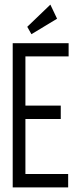

<svg xmlns="http://www.w3.org/2000/svg" viewBox="-20 -811 353 831"><path d="M35 0V-624H277V-567H90V-354H243V-296H90V-58H275V0ZM116 -663 98 -695 198 -791 227 -730Z"/></svg>

Font: Inconsolata ExtraCondensed Thin
Style: Regular
Weight: 100
Width: 2
Monospace: yes
Designer: Raph Levien, Cyreal, Brenton Simpson
Foundry: Raph Levien, Cyreal, Google
Version: Version 3.100; ttfautohint (v1.8.4.7-5d5b)